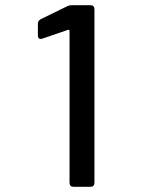

<svg xmlns="http://www.w3.org/2000/svg" viewBox="-20 -720 611 740"><path d="M258 -700H329Q336 -700 340 -696Q344 -692 344 -685V-15Q344 -8 340 -4Q336 0 329 0H263Q256 0 252 -4Q248 -8 248 -15V-601Q248 -603 246 -604.5Q244 -606 242 -605L143 -571Q141 -570 137 -570Q126 -570 126 -583V-629Q126 -640 137 -646L239 -696Q247 -700 258 -700Z"/></svg>

Font: Barlow_Medium_SS
Style: Regular
Weight: 500
Designer: Jeremy Tribby
Foundry: Jeremy Tribby
Version: Version 1.101 August 23, 2024